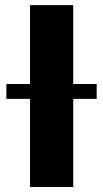

<svg xmlns="http://www.w3.org/2000/svg" viewBox="-20 -748 413 768"><path d="M272.9 -727.5V0H100.1V-727.5ZM5.4 -352.5V-412.1H366.7V-352.5Z"/></svg>

Font: Inter 17pt ExtraBold
Style: Regular
Weight: 800
Version: Version 4.001;git-66647c0bb